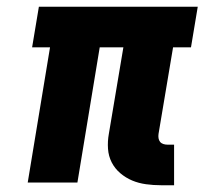

<svg xmlns="http://www.w3.org/2000/svg" viewBox="-20 -540 640 568"><path d="M456 8Q434 8 412 5Q390 2 371 -6Q352 -14 336 -27.5Q320 -41 310.5 -59.5Q301 -78 299.5 -100Q298 -122 302 -144L345 -400H275L209 0H62L128 -400H75L95 -520H565L545 -400H492L449 -144Q448 -137 449 -131Q450 -125 453.5 -120.5Q457 -116 463 -114Q469 -112 476 -112H495V8Z"/></svg>

Font: Iosevka Etoile Heavy Oblique
Style: Regular
Weight: 900
Italic angle: -9°
Designer: Belleve Invis
Foundry: Belleve Invis
Version: Version 15.5.2; ttfautohint (v1.8.4)